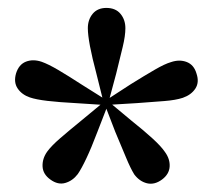

<svg xmlns="http://www.w3.org/2000/svg" viewBox="-20 -849 525 475"><path d="M236.6 -594.2 218.5 -666.8Q208 -706.3 202.6 -734.7Q197.3 -763.2 197.3 -779.2Q197.3 -800.3 209.3 -814.9Q221.4 -829.4 243.1 -829.4Q265.9 -829.4 278 -814.9Q290.2 -800.3 290.2 -779.2Q290.2 -760.3 283.5 -732.6Q276.8 -704.8 267.4 -666.8L247.9 -594.2ZM241.6 -589.1 167.1 -593.9Q125.6 -596.1 97.5 -599.4Q69.3 -602.7 53.8 -608Q33.9 -614.9 23.7 -630.1Q13.4 -645.4 19.6 -667.1Q26.5 -689.6 44.3 -696.5Q62.1 -703.3 83.2 -696.1Q99.4 -690.4 124.3 -675.8Q149.1 -661.2 182.5 -639.5L244.6 -600.5ZM247.6 -591.4 220.7 -522Q206.1 -483.4 193.8 -457.5Q181.6 -431.6 172.4 -418.3Q159.7 -401.6 141.5 -396.4Q123.3 -391.1 104.5 -404.9Q86.2 -418 85.3 -437.2Q84.4 -456.4 96.6 -473.7Q107.1 -488.2 129.1 -507.2Q151.1 -526.2 181.3 -550.8L238.6 -598.2ZM247.6 -598.5 304.8 -550.8Q336.4 -525.7 357.6 -506.2Q378.9 -486.7 388.1 -473Q400.8 -455.6 399.7 -436.8Q398.5 -418 380.9 -404.9Q362.2 -391.1 343.6 -395.6Q325.1 -400.2 312.1 -417.6Q302.7 -432.8 291.7 -459.5Q280.7 -486.3 265.1 -523L238.6 -591.9ZM241.6 -600.5 303.7 -640.8Q338.1 -662.2 363 -676.6Q388 -691.1 403.2 -695.4Q424.1 -702.5 442 -695.6Q459.9 -688.6 466.1 -667.1Q473.5 -645.4 463.3 -629.8Q453 -614.2 432.2 -607Q414.5 -601.2 386.5 -599Q358.4 -596.8 318.8 -593.9L244.6 -589.4Z"/></svg>

Font: Noto Serif KR ExtraLight
Style: Regular
Weight: 200
Designer: Ryoko NISHIZUKA 西塚涼子 (kana & ideographs); Frank Grießhammer (Latin, Greek & Cyrillic); Wenlong ZHANG 张文龙 (bopomofo); San
Foundry: Adobe
Version: Version 2.002-H1;hotconv 1.1.0;makeotfexe 2.6.0